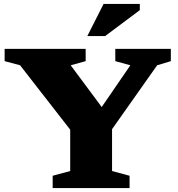

<svg xmlns="http://www.w3.org/2000/svg" viewBox="-20 -955 904 975"><path d="M82 -623.5 3.5 -644.5V-707H415V-644.5L339 -623.5L496.5 -411.5L642 -623.5L565.5 -644.5V-707H847.5V-644.5L778 -623.5L549 -299V-86.5L638 -62.5V0H247.5V-62.5L336.5 -86.5V-296.5ZM423.5 -772 506 -935H690V-903.5L514 -772Z"/></svg>

Font: Newsreader Caption
Style: Bold
Weight: 700
Designer: Hugues Gentile
Foundry: Production Type
Version: Version 1.001